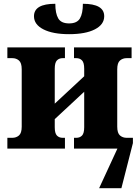

<svg xmlns="http://www.w3.org/2000/svg" viewBox="-20 -787 736 1017"><path d="M346 -606Q260 -606 210 -631.5Q160 -657 160 -701Q160 -767 273 -767Q273 -716 288.5 -689.5Q304 -663 346 -663Q388 -663 403.5 -689.5Q419 -716 419 -767Q532 -767 532 -701Q532 -657 482.5 -631.5Q433 -606 346 -606ZM19 0V-57H45Q66 -57 80.5 -69.5Q95 -82 95 -116V-420Q95 -454 80.5 -466.5Q66 -479 45 -479H19V-536H324V-479H312Q293 -479 281.5 -467Q270 -455 270 -423V-238L426 -383V-423Q426 -455 414.5 -467Q403 -479 384 -479H372V-536H677V-479H651Q630 -479 615.5 -466.5Q601 -454 601 -420V-116Q601 -82 615.5 -69.5Q630 -57 651 -57H684V-29L623 210H505L602 0H372V-57H384Q403 -57 414.5 -69Q426 -81 426 -113V-301L270 -156V-113Q270 -81 281.5 -69Q293 -57 312 -57H324V0Z"/></svg>

Font: Noto Serif ExtraBold
Style: Regular
Weight: 800
Designer: Monotype Design Team
Foundry: Monotype Imaging Inc.
Version: Version 2.014